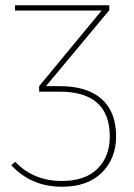

<svg xmlns="http://www.w3.org/2000/svg" viewBox="-20 -701 512 731"><path d="M207 -373Q312 -373 367 -324Q422 -275 422 -182Q422 -97 367.5 -43.5Q313 10 216 10Q99 10 23 -72L38 -85Q107 -12 216 -12Q304 -12 351 -58.5Q398 -105 398 -181Q398 -352 207 -352H129V-373L367 -661H37V-681H396V-662L155 -373Z"/></svg>

Font: FiraGO Thin
Style: Regular
Weight: 100
Designer: bBox Type
Foundry: bBox Type GmbH
Version: Version 1.001;PS 001.001;hotconv 1.0.88;makeotf.lib2.5.64775